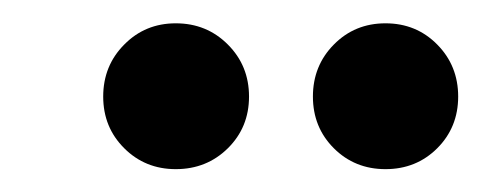

<svg xmlns="http://www.w3.org/2000/svg" viewBox="-20 -740 421 168"><path d="M133.8 -592Q107 -592 88.7 -610.3Q70.3 -628.6 70.3 -655.5Q70.3 -682.5 88.7 -701Q107 -719.6 133.8 -719.6Q160.9 -719.6 179.4 -701Q197.9 -682.5 197.9 -655.5Q197.9 -628.6 179.4 -610.3Q160.9 -592 133.8 -592ZM317.3 -592Q290.4 -592 272.1 -610.3Q253.8 -628.6 253.8 -655.5Q253.8 -682.5 272.1 -701Q290.4 -719.6 317.3 -719.6Q344.3 -719.6 362.6 -701Q380.9 -682.5 380.9 -655.5Q380.9 -628.6 362.6 -610.3Q344.3 -592 317.3 -592Z"/></svg>

Font: DM Sans 9pt
Style: Italic
Weight: 400
Italic angle: -10°
Designer: Colophon Foundry, Jonny Pinhorn
Foundry: Colophon Foundry
Version: Version 4.004